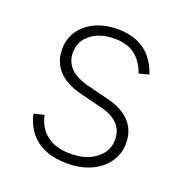

<svg xmlns="http://www.w3.org/2000/svg" viewBox="-107 -648 719 755"><g transform="rotate(20 252.5 -270.5)"><path d="M251.5 11.7Q200.7 11.7 161.4 -4.4Q122.1 -20.5 96.9 -51.8Q71.8 -83 62 -127.4L104.5 -137.7Q116.7 -84 154.3 -56.4Q191.9 -28.8 251.5 -28.8Q317.4 -28.8 358.2 -60.5Q398.9 -92.3 398.9 -141.1Q398.9 -178.7 374.8 -204.3Q350.6 -230 302.2 -241.7L215.3 -263.2Q148.4 -279.3 114.7 -315.4Q81.1 -351.6 81.1 -404.8Q81.1 -448.7 104.2 -482.2Q127.4 -515.6 168 -534.4Q208.5 -553.2 261.2 -553.2Q307.6 -553.2 342.5 -538.6Q377.4 -523.9 401.1 -495.8Q424.8 -467.8 438 -427.7L396.5 -417Q381.3 -461.9 348.9 -487.8Q316.4 -513.7 261.2 -513.7Q201.2 -513.7 163.3 -483.9Q125.5 -454.1 125.5 -406.2Q125.5 -368.2 150.9 -342.3Q176.3 -316.4 229 -303.2L314 -282.2Q378.4 -266.6 411.4 -231.2Q444.3 -195.8 444.3 -143.1Q444.3 -97.7 419.9 -62.7Q395.5 -27.8 352.1 -8.1Q308.6 11.7 251.5 11.7Z"/></g></svg>

Font: Inter ExtraLight
Style: Regular
Weight: 250
Designer: Rasmus Andersson
Foundry: rsms
Version: Version 4.001;git-66647c0bb